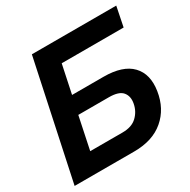

<svg xmlns="http://www.w3.org/2000/svg" viewBox="-160 -859 994 1007"><g transform="rotate(-30 337.5 -355.0)"><path d="M10 0 161 -710H672L648 -591H273L237 -420H427Q544 -420 596.5 -365Q649 -310 634 -214Q619 -116 551 -58Q483 0 371 0ZM172 -117H368Q424 -117 455 -146.5Q486 -176 494 -219Q502 -260 480.5 -286.5Q459 -313 398 -313H213Z"/></g></svg>

Font: Raleway-v4020
Style: Bold Italic
Weight: 700
Italic angle: -12°
Designer: Matt McInerney, Pablo Impallari, Rodrigo Fuenzalida
Foundry: Matt McInerney, Pablo Impallari, Rodrigo Fuenzalida
Version: Version 4.020;PS 004.020;hotconv 1.0.88;makeotf.lib2.5.64775